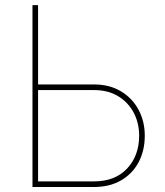

<svg xmlns="http://www.w3.org/2000/svg" viewBox="-20 -748 659 768"><path d="M122.6 -410.2H356Q418.5 -410.2 464.1 -382.6Q509.8 -355 534.4 -308.6Q559.1 -262.2 559.1 -205.6Q559.1 -145.5 534.4 -99.1Q509.8 -52.7 464.1 -26.4Q418.5 0 356 0H109.9V-727.5H132.3V-22.5H356Q440.4 -22.5 488.5 -74Q536.6 -125.5 536.6 -205.6Q536.6 -255.9 514.9 -297.1Q493.2 -338.4 452.9 -363Q412.6 -387.7 356 -387.7H122.6Z"/></svg>

Font: Inter 16pt Thin
Style: Regular
Weight: 250
Version: Version 4.001;git-66647c0bb